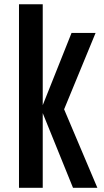

<svg xmlns="http://www.w3.org/2000/svg" viewBox="-20 -888 491 908"><path d="M69.8 0V-867.7H182.1V-390.6L318.4 -732.4H432.1L283.2 -371.1L440.4 0H325.2L182.1 -353V0Z"/></svg>

Font: Antonio SemiBold
Style: Regular
Weight: 600
Designer: Vernon Adams
Foundry: Vernon Adams
Version: Version 1.002